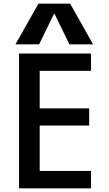

<svg xmlns="http://www.w3.org/2000/svg" viewBox="-20 -1020 590 1040"><path d="M83 0V-730H473V-636H195V-433H463V-340H195V-94H473V0ZM64 -780 188 -1000H360L484 -780H356L276 -944H272L192 -780Z"/></svg>

Font: M PLUS Code Latin SemiExpanded Medium
Style: Regular
Weight: 500
Width: 6
Designer: Coji Morishita
Foundry: UNDERFOREST DESIGN
Version: Version 1.002; ttfautohint (v1.8.3)